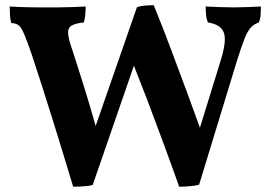

<svg xmlns="http://www.w3.org/2000/svg" viewBox="-20 -704 1034 733"><path d="M491.2 -453.1 334 2Q325.2 4.9 311 6.3Q296.9 7.8 283.4 8.3Q270 8.8 259.3 8.8Q219.2 -125 179.2 -252.9Q139.2 -380.9 102.1 -493.2Q83 -548.8 72 -574.5Q61 -600.1 51 -607.7Q41 -615.2 22.9 -616.2Q19 -629.9 18.1 -646.5Q17.1 -663.1 17.1 -679.2Q29.3 -678.2 48.1 -677.5Q66.9 -676.8 88.4 -676.3Q109.9 -675.8 128.4 -675.8Q147 -675.8 159.2 -675.8Q175.3 -675.8 201.7 -675.8Q228 -675.8 257.1 -677Q286.1 -678.2 307.1 -679.2Q307.1 -664.1 305.7 -648.4Q304.2 -632.8 300.3 -618.2Q268.1 -615.2 253.2 -606.2Q238.3 -597.2 240.2 -574.5Q242.2 -551.8 258.3 -506.8Q273.9 -458 291.5 -402.6Q309.1 -347.2 326.7 -287.6L345.2 -223.1L502.9 -676.8Q516.1 -681.2 533.2 -682.6Q550.3 -684.1 566.9 -684.1Q602.1 -598.1 634 -512.5Q666 -426.8 697.8 -341.3Q720.7 -278.8 743.2 -216.3L823.2 -475.1Q846.2 -549.8 834.2 -580.3Q822.3 -610.8 773.9 -618.2Q768.1 -630.9 766.6 -647.9Q765.1 -665 765.1 -679.2Q786.1 -678.2 816.7 -677Q847.2 -675.8 874 -675.8Q897 -675.8 926.5 -677Q956.1 -678.2 976.1 -679.2Q976.1 -664.1 975.1 -648.4Q974.1 -632.8 968.3 -618.2Q951.2 -612.8 938.2 -599.4Q925.3 -585.9 913.6 -556.4Q901.9 -526.9 885.3 -474.1L740.2 1Q728 4.9 705.6 6.8Q683.1 8.8 664.1 8.8Q634.3 -75.2 603.8 -157.7Q573.2 -240.2 542 -323.2Q517.1 -387.7 491.2 -453.1Z"/></svg>

Font: Abu Sayed
Style: Regular
Weight: 400
Designer: Jayed Ahsan Saad
Foundry: Codepotro
Version: Codepotro Abu Sayed;Version 0.800